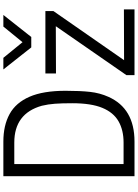

<svg xmlns="http://www.w3.org/2000/svg" viewBox="141 -961 820 1142"><g transform="rotate(-90 551.0 -390.0)"><path d="M74 0ZM280 0H74V-780H280Q376 -780 443.5 -743Q511 -706 546.5 -624.5Q582 -543 582 -410Q582 -323 575.5 -264.5Q569 -206 546 -155Q477 0 280 0ZM274 -65Q348 -65 400.5 -95Q453 -125 480.5 -191.5Q508 -258 508 -370Q508 -432 505 -473Q502 -514 493 -551Q447 -715 274 -715H146V-65ZM1066 0H675V-48L966 -468L685 -467V-530H1056V-482L764 -62L1066 -63ZM1033 -614ZM902 -614H840L709 -780H778L871 -666L964 -780H1033Z"/></g></svg>

Font: Tanohe Sans
Style: Regular
Weight: 400
Designer: Village Type and Design LLC & Cristiano Sobral
Foundry: Cooper Hewitt Smithsonian Design Museum
Version: Version 1.00;September 29, 2021;FontCreator 13.0.0.2655 64-b